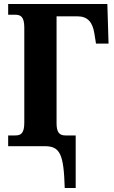

<svg xmlns="http://www.w3.org/2000/svg" viewBox="-20 -734 570 964"><path d="M305 210H360V-54H308C276 -54 264 -73 264 -115V-652H369C419 -652 445 -624 454 -565L462 -515H525L519 -714H21V-660H56C82 -660 102 -652 102 -596V-118C102 -62 83 -54 56 -54H21V0H205C282 0 300 41 305 210Z"/></svg>

Font: Noto Serif Condensed ExtraBold
Style: Regular
Weight: 800
Width: 3
Designer: Monotype Design Team
Foundry: Monotype Imaging Inc.
Version: Version 2.013